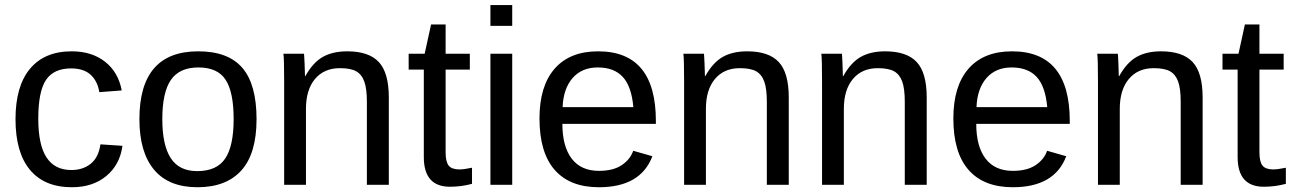

<svg xmlns="http://www.w3.org/2000/svg" viewBox="-20 -745 5211 774"><path d="M134.3 -266.6Q134.3 -161.1 167.5 -110.4Q200.7 -59.6 267.6 -59.6Q314.5 -59.6 345.9 -85Q377.4 -110.4 384.8 -163.1L473.6 -157.2Q463.4 -81.1 408.7 -35.6Q354 9.8 270 9.8Q159.2 9.8 100.8 -60.3Q42.5 -130.4 42.5 -264.6Q42.5 -397.9 101.1 -468Q159.7 -538.1 269 -538.1Q350.1 -538.1 403.6 -496.1Q457 -454.1 470.7 -380.4L380.4 -373.5Q373.5 -417.5 345.7 -443.4Q317.9 -469.2 266.6 -469.2Q196.8 -469.2 165.5 -422.9Q134.3 -376.5 134.3 -266.6Z M1014.2 -264.6Q1014.2 -126 953.1 -58.1Q892.1 9.8 775.9 9.8Q660.2 9.8 601.1 -60.8Q542 -131.3 542 -264.6Q542 -538.1 778.8 -538.1Q899.9 -538.1 957 -471.4Q1014.2 -404.8 1014.2 -264.6ZM921.9 -264.6Q921.9 -374 889.4 -423.6Q856.9 -473.1 780.3 -473.1Q703.1 -473.1 668.7 -422.6Q634.3 -372.1 634.3 -264.6Q634.3 -160.2 668.2 -107.7Q702.1 -55.2 774.9 -55.2Q854 -55.2 887.9 -106Q921.9 -156.7 921.9 -264.6Z M1459 0V-335Q1459 -387.2 1448.7 -416Q1438.5 -444.8 1416 -457.5Q1393.6 -470.2 1350.1 -470.2Q1286.6 -470.2 1250 -426.8Q1213.4 -383.3 1213.4 -306.2V0H1125.5V-415.5Q1125.5 -507.8 1122.6 -528.3H1205.6Q1206.1 -525.9 1206.5 -515.1Q1207 -504.4 1207.8 -490.5Q1208.5 -476.6 1209.5 -438H1210.9Q1241.2 -492.7 1281 -515.4Q1320.8 -538.1 1379.9 -538.1Q1466.8 -538.1 1507.1 -494.9Q1547.4 -451.7 1547.4 -352.1V0Z M1882.8 -3.9Q1839.4 7.8 1793.9 7.8Q1688.5 7.8 1688.5 -111.8V-464.4H1627.4V-528.3H1691.9L1717.8 -646.5H1776.4V-528.3H1874V-464.4H1776.4V-130.9Q1776.4 -92.8 1788.8 -77.4Q1801.3 -62 1832 -62Q1849.6 -62 1882.8 -68.8Z M1957 -640.6V-724.6H2044.9V-640.6ZM1957 0V-528.3H2044.9V0Z M2247.1 -245.6Q2247.1 -154.8 2284.7 -105.5Q2322.3 -56.2 2394.5 -56.2Q2451.7 -56.2 2486.1 -79.1Q2520.5 -102.1 2532.7 -137.2L2609.9 -115.2Q2562.5 9.8 2394.5 9.8Q2277.3 9.8 2216.1 -60.1Q2154.8 -129.9 2154.8 -267.6Q2154.8 -398.4 2216.1 -468.3Q2277.3 -538.1 2391.1 -538.1Q2624 -538.1 2624 -257.3V-245.6ZM2533.2 -313Q2525.9 -396.5 2490.7 -434.8Q2455.6 -473.1 2389.6 -473.1Q2325.7 -473.1 2288.3 -430.4Q2251 -387.7 2248 -313Z M3071.3 0V-335Q3071.3 -387.2 3061 -416Q3050.8 -444.8 3028.3 -457.5Q3005.9 -470.2 2962.4 -470.2Q2898.9 -470.2 2862.3 -426.8Q2825.7 -383.3 2825.7 -306.2V0H2737.8V-415.5Q2737.8 -507.8 2734.9 -528.3H2817.9Q2818.4 -525.9 2818.8 -515.1Q2819.3 -504.4 2820.1 -490.5Q2820.8 -476.6 2821.8 -438H2823.2Q2853.5 -492.7 2893.3 -515.4Q2933.1 -538.1 2992.2 -538.1Q3079.1 -538.1 3119.4 -494.9Q3159.7 -451.7 3159.7 -352.1V0Z M3627.4 0V-335Q3627.4 -387.2 3617.2 -416Q3606.9 -444.8 3584.5 -457.5Q3562 -470.2 3518.6 -470.2Q3455.1 -470.2 3418.5 -426.8Q3381.8 -383.3 3381.8 -306.2V0H3293.9V-415.5Q3293.9 -507.8 3291 -528.3H3374Q3374.5 -525.9 3375 -515.1Q3375.5 -504.4 3376.2 -490.5Q3377 -476.6 3377.9 -438H3379.4Q3409.7 -492.7 3449.5 -515.4Q3489.3 -538.1 3548.3 -538.1Q3635.3 -538.1 3675.5 -494.9Q3715.8 -451.7 3715.8 -352.1V0Z M3915.5 -245.6Q3915.5 -154.8 3953.1 -105.5Q3990.7 -56.2 4063 -56.2Q4120.1 -56.2 4154.5 -79.1Q4189 -102.1 4201.2 -137.2L4278.3 -115.2Q4231 9.8 4063 9.8Q3945.8 9.8 3884.5 -60.1Q3823.2 -129.9 3823.2 -267.6Q3823.2 -398.4 3884.5 -468.3Q3945.8 -538.1 4059.6 -538.1Q4292.5 -538.1 4292.5 -257.3V-245.6ZM4201.7 -313Q4194.3 -396.5 4159.2 -434.8Q4124 -473.1 4058.1 -473.1Q3994.1 -473.1 3956.8 -430.4Q3919.4 -387.7 3916.5 -313Z M4739.7 0V-335Q4739.7 -387.2 4729.5 -416Q4719.2 -444.8 4696.8 -457.5Q4674.3 -470.2 4630.9 -470.2Q4567.4 -470.2 4530.8 -426.8Q4494.1 -383.3 4494.1 -306.2V0H4406.2V-415.5Q4406.2 -507.8 4403.3 -528.3H4486.3Q4486.8 -525.9 4487.3 -515.1Q4487.8 -504.4 4488.5 -490.5Q4489.3 -476.6 4490.2 -438H4491.7Q4522 -492.7 4561.8 -515.4Q4601.6 -538.1 4660.6 -538.1Q4747.6 -538.1 4787.8 -494.9Q4828.1 -451.7 4828.1 -352.1V0Z M5163.6 -3.9Q5120.1 7.8 5074.7 7.8Q4969.2 7.8 4969.2 -111.8V-464.4H4908.2V-528.3H4972.7L4998.5 -646.5H5057.1V-528.3H5154.8V-464.4H5057.1V-130.9Q5057.1 -92.8 5069.6 -77.4Q5082 -62 5112.8 -62Q5130.4 -62 5163.6 -68.8Z"/></svg>

Font: TypoPRO Liberation Sans
Style: Regular
Weight: 400
Designer: Steve Matteson
Foundry: Ascender Corporation
Version: Version 2.00.1